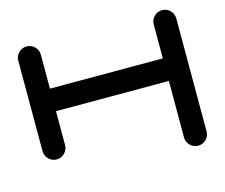

<svg xmlns="http://www.w3.org/2000/svg" viewBox="-115 -866 1365 1164"><g transform="rotate(-15 567.0 -283.5)"><path d="M920.9 -283.7H212.4V-71.3Q212.4 -42 191.7 -21Q170.9 0 141.6 0Q112.3 0 91.6 -21Q70.8 -42 70.8 -71.3V-638.2Q70.8 -667.5 91.6 -688.2Q112.3 -709 141.6 -709Q170.9 -709 191.7 -688.2Q212.4 -667.5 212.4 -638.2V-425.3H920.9V-638.2Q920.9 -667.5 941.7 -688.2Q962.4 -709 991.7 -709Q1021 -709 1041.5 -688.5Q1062 -668 1062.5 -638.2V70.8Q1062.5 100.1 1041.7 120.8Q1021 141.6 991.7 141.6Q962.4 141.6 941.7 120.8Q920.9 100.1 920.9 70.8Z"/></g></svg>

Font: Robtronika
Style: Regular
Weight: 400
Designer: GGBot
Version: 1.00